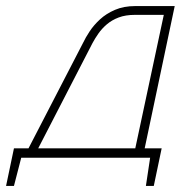

<svg xmlns="http://www.w3.org/2000/svg" viewBox="-30 -520 596 633"><path d="M447 -31 546 -500H416Q378 -500 349 -487.5Q320 -475 299.5 -456Q279 -437 265.5 -416.5Q252 -396 244 -379L64 -31H16L-10 93H16L40 0H465L451 93H477L503 -31ZM96 -31 275 -378Q283 -393 294.5 -409.5Q306 -426 322.5 -440Q339 -454 361.5 -462.5Q384 -471 415 -471H510L416 -31Z"/></svg>

Font: Advent Pro ExtraLight
Style: Italic
Weight: 250
Italic angle: -12°
Version: Version 3.000